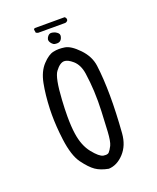

<svg xmlns="http://www.w3.org/2000/svg" viewBox="-147 -889 793 970"><g transform="rotate(-20 250.0 -404.0)"><path d="M390.1 -515.1Q383.3 -567.4 341.6 -610.8Q299.8 -654.3 267.6 -658.7Q252.4 -661.1 237.3 -661.1Q222.2 -661.1 207 -657.7Q180.2 -652.3 148.9 -618.7Q117.2 -585 105.7 -526.1Q94.2 -467.3 91.3 -391.6Q90.8 -376.5 90.8 -360.4Q90.8 -297.4 100.1 -225.1Q111.8 -135.3 142.6 -92.8Q173.8 -50.3 200 -32.2Q226.1 -14.2 268.1 -6.3Q313.5 -8.3 350.3 -48.1Q387.2 -87.9 392.1 -151.9Q408.7 -370.6 390.1 -515.1ZM277.3 -77.1Q271.5 -77.1 264.6 -78.1Q243.7 -82 210.4 -123.5Q177.2 -165 167.5 -231.9Q161.6 -270.5 161.6 -327.1Q161.6 -366.2 164.6 -414.6Q171.4 -531.7 193.4 -560.5Q218.3 -594.2 241.7 -594.2Q260.7 -594.2 286.6 -571.8Q315.4 -546.4 322.5 -497.6Q329.6 -448.7 332 -399.9Q334.5 -345.7 332 -291.5Q329.6 -237.3 326.7 -185.1Q323.7 -132.8 314 -112.8Q303.7 -92.3 294.9 -83Q289.1 -77.1 277.3 -77.1ZM238.8 -690.9Q257.3 -690.9 264.6 -706.1Q269 -715.8 269 -722.7Q269 -730.5 263.7 -735.8Q252 -747.1 236.3 -750Q231.9 -751 228.8 -751Q225.6 -751 223.1 -750.5Q217.3 -749 212.4 -744.1Q205.1 -736.8 202.6 -727.1Q202.1 -724.6 202.1 -722.7Q202.1 -711.9 213.9 -699.7Q220.7 -692.9 227.1 -691.9Q233.4 -690.9 238.8 -690.9ZM327.6 -787.6Q327.6 -796.4 319.8 -802.2H159.7L155.3 -799.8L153.3 -795.9L156.2 -778.3L167 -773.9H311.5Q320.8 -773.9 327.1 -783.2Q327.6 -785.6 327.6 -787.6Z"/></g></svg>

Font: Bakudai
Style: Light
Weight: 300
Version: Version 1.48